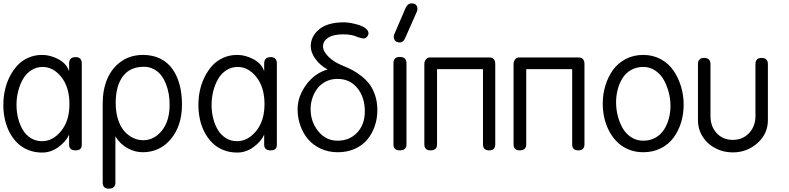

<svg xmlns="http://www.w3.org/2000/svg" viewBox="-21 -903 4741 1153"><path d="M394 -475.1V-521Q394 -560.1 433.1 -560.1Q470.2 -560.1 470.2 -521V-33.2Q470.2 0 433.1 0Q394 0 394 -34.2V-94.2Q374.5 -51.8 329.3 -19.3Q284.2 13.2 231.9 13.2Q186 13.2 147.5 -2.7Q108.9 -18.6 81.8 -45.7Q54.7 -72.8 35.9 -109.1Q17.1 -145.5 8.1 -187Q-1 -228.5 -1 -272.9Q-1 -316.9 8.1 -359.6Q17.1 -402.3 36.4 -440.9Q55.7 -479.5 82.5 -509Q109.4 -538.6 147.9 -555.9Q186.5 -573.2 231.9 -573.2Q281.7 -573.2 330.6 -546.9Q379.4 -520.5 394 -475.1ZM231 -55.2Q296.4 -55.2 346.2 -116.5Q396 -177.7 396 -277.8Q396 -378.9 347.7 -439.9Q299.3 -501 234.9 -501Q197.8 -501 167.2 -481.4Q136.7 -461.9 117.7 -429.2Q98.6 -396.5 88.4 -356.2Q78.1 -315.9 78.1 -272.9Q78.1 -231 87.9 -192.4Q97.7 -153.8 116 -123Q134.3 -92.3 164.1 -73.7Q193.8 -55.2 231 -55.2Z M842.8 -502Q759.8 -502 716.8 -444.6Q673.8 -387.2 673.8 -284.2Q673.8 -229 688 -185.3Q702.1 -141.6 725.8 -115Q749.5 -88.4 778.6 -74.7Q807.6 -61 839.8 -61Q904.3 -61 950.9 -118.4Q997.6 -175.8 997.6 -274.9Q997.6 -307.1 992.4 -338.1Q987.3 -369.1 975.3 -399.2Q963.4 -429.2 946 -451.7Q928.7 -474.1 902.1 -488Q875.5 -502 842.8 -502ZM595.7 192.9V-282.2Q595.7 -364.7 623.5 -429.9Q651.4 -495.1 707 -534.2Q762.7 -573.2 837.9 -573.2Q896.5 -573.2 941.7 -550.8Q986.8 -528.3 1015.1 -487.8Q1043.5 -447.3 1057.6 -393.8Q1071.8 -340.3 1071.8 -275.9Q1071.8 -147.9 1005.4 -68.4Q939 11.2 835.9 11.2Q790.5 11.2 746.3 -12.2Q702.1 -35.6 671.9 -84V192.9Q671.9 230 632.8 230Q595.7 230 595.7 192.9Z M1565.4 -475.1V-521Q1565.4 -560.1 1604.5 -560.1Q1641.6 -560.1 1641.6 -521V-33.2Q1641.6 0 1604.5 0Q1565.4 0 1565.4 -34.2V-94.2Q1545.9 -51.8 1500.7 -19.3Q1455.6 13.2 1403.3 13.2Q1357.4 13.2 1318.8 -2.7Q1280.3 -18.6 1253.2 -45.7Q1226.1 -72.8 1207.3 -109.1Q1188.5 -145.5 1179.4 -187Q1170.4 -228.5 1170.4 -272.9Q1170.4 -316.9 1179.4 -359.6Q1188.5 -402.3 1207.8 -440.9Q1227.1 -479.5 1253.9 -509Q1280.8 -538.6 1319.3 -555.9Q1357.9 -573.2 1403.3 -573.2Q1453.1 -573.2 1502 -546.9Q1550.8 -520.5 1565.4 -475.1ZM1402.3 -55.2Q1467.8 -55.2 1517.6 -116.5Q1567.4 -177.7 1567.4 -277.8Q1567.4 -378.9 1519 -439.9Q1470.7 -501 1406.2 -501Q1369.1 -501 1338.6 -481.4Q1308.1 -461.9 1289.1 -429.2Q1270 -396.5 1259.8 -356.2Q1249.5 -315.9 1249.5 -272.9Q1249.5 -231 1259.3 -192.4Q1269 -153.8 1287.4 -123Q1305.7 -92.3 1335.4 -73.7Q1365.2 -55.2 1402.3 -55.2Z M2004.9 -429.2Q1966.8 -429.2 1935.5 -413.3Q1904.3 -397.5 1884.8 -371.3Q1865.2 -345.2 1854.7 -313.5Q1844.2 -281.7 1844.2 -248Q1844.2 -171.4 1890.4 -114.7Q1936.5 -58.1 2005.9 -58.1Q2078.6 -58.1 2124.3 -107.2Q2169.9 -156.2 2169.9 -233.9Q2169.9 -318.4 2125.2 -373.8Q2080.6 -429.2 2004.9 -429.2ZM2191.9 -703.1Q2191.9 -691.9 2182.9 -681.9Q2173.8 -671.9 2162.1 -671.9Q2154.8 -671.9 2127 -680.2Q2093.3 -696.8 2041 -696.8Q1981 -696.8 1950 -676.8Q1918.9 -656.7 1918.9 -625Q1918.9 -593.8 1952.6 -561.3Q1986.3 -528.8 2039.1 -507.8Q2070.8 -495.1 2096.4 -481.4Q2122.1 -467.8 2151.1 -444.8Q2180.2 -421.9 2199.7 -395Q2219.2 -368.2 2232.2 -328.6Q2245.1 -289.1 2245.1 -242.2Q2245.1 -190.4 2229.2 -144.8Q2213.4 -99.1 2184.1 -64.2Q2154.8 -29.3 2109.1 -9Q2063.5 11.2 2007.3 11.2Q1951.7 11.2 1905.5 -10Q1859.4 -31.2 1829.1 -66.9Q1798.8 -102.5 1782.5 -149.2Q1766.1 -195.8 1766.1 -247.1Q1766.1 -322.8 1817.1 -393.1Q1868.2 -463.4 1946.3 -485.8Q1902.3 -509.3 1873.8 -548.3Q1845.2 -587.4 1845.2 -625Q1845.2 -685.5 1896 -727.3Q1946.8 -769 2044.9 -769Q2062 -769 2085.4 -764.9Q2108.9 -760.7 2133.5 -753.2Q2158.2 -745.6 2175 -732.2Q2191.9 -718.8 2191.9 -703.1Z M2419.9 -523.9V-36.1Q2419.9 0 2379.9 0Q2341.8 0 2341.8 -36.1V-523.9Q2341.8 -561 2379.9 -561Q2419.9 -561 2419.9 -523.9ZM2483.9 -836.9 2416 -683.1Q2411.6 -672.4 2408.2 -666.3Q2404.8 -660.2 2397.5 -654.1Q2390.1 -647.9 2380.9 -647.9Q2362.3 -647.9 2353 -657.5Q2343.8 -667 2343.8 -682.1Q2343.8 -691.4 2347.7 -699.2L2414.6 -855Q2427.2 -882.8 2450.7 -882.8Q2485.8 -882.8 2485.8 -847.2Q2485.8 -842.8 2483.9 -836.9Z M2527.3 -36.1V-519Q2527.3 -534.7 2536.9 -546.4Q2546.4 -558.1 2561.5 -558.1H2916.5Q2953.1 -558.1 2953.1 -518.1V-36.1Q2953.1 0 2916.5 0Q2879.4 0 2879.4 -36.1V-487.8H2603.5V-36.1Q2603.5 0 2564.5 0Q2527.3 0 2527.3 -36.1Z M3063 -36.1V-519Q3063 -534.7 3072.5 -546.4Q3082 -558.1 3097.2 -558.1H3452.1Q3488.8 -558.1 3488.8 -518.1V-36.1Q3488.8 0 3452.1 0Q3415 0 3415 -36.1V-487.8H3139.2V-36.1Q3139.2 0 3100.1 0Q3063 0 3063 -36.1Z M3841.8 11.2Q3794.9 11.2 3755.1 -4.9Q3715.3 -21 3686.8 -48.8Q3658.2 -76.7 3638.2 -113.8Q3618.2 -150.9 3608.4 -193.4Q3598.6 -235.8 3598.6 -280.8Q3598.6 -337.4 3614.5 -389.4Q3630.4 -441.4 3659.9 -482.7Q3689.5 -523.9 3736.6 -548.6Q3783.7 -573.2 3841.8 -573.2Q3899.9 -573.2 3947 -547.6Q3994.1 -522 4023.4 -479.2Q4052.7 -436.5 4068.6 -383.8Q4084.5 -331.1 4084.5 -273.9Q4084.5 -216.8 4068.6 -166Q4052.7 -115.2 4023.2 -75.4Q3993.7 -35.6 3946.5 -12.2Q3899.4 11.2 3841.8 11.2ZM3841.8 -501Q3800.8 -501 3768.6 -482.7Q3736.3 -464.4 3717.3 -433.6Q3698.2 -402.8 3688.5 -365.7Q3678.7 -328.6 3678.7 -288.1Q3678.7 -248 3688.5 -208.7Q3698.2 -169.4 3717.3 -135Q3736.3 -100.6 3768.8 -79.3Q3801.3 -58.1 3841.8 -58.1Q3882.3 -58.1 3914.6 -75.9Q3946.8 -93.8 3966.1 -123.8Q3985.4 -153.8 3995.4 -190.7Q4005.4 -227.5 4005.4 -268.1Q4005.4 -307.6 3995.1 -347.4Q3984.9 -387.2 3965.8 -422.1Q3946.8 -457 3914.3 -479Q3881.8 -501 3841.8 -501Z M4170.4 -181.2V-518.1Q4170.4 -555.2 4207.5 -555.2Q4245.6 -555.2 4245.6 -518.1V-205.1Q4245.6 -143.6 4283 -103.3Q4320.3 -63 4379.4 -63Q4439 -63 4477.3 -103.8Q4515.6 -144.5 4515.6 -205.1V-518.1Q4515.6 -555.2 4552.2 -555.2Q4590.3 -555.2 4590.3 -518.1V-181.2Q4590.3 -99.1 4527.3 -43.5Q4464.4 12.2 4379.4 12.2Q4324.2 12.2 4276.4 -12Q4228.5 -36.1 4199.5 -81.1Q4170.4 -126 4170.4 -181.2Z"/></svg>

Font: BPreplay
Style: Regular
Weight: 400
Designer: Magenta/George Triantafyllakos
Foundry: Magenta/George Triantafyllakos
Version: Version 1.00